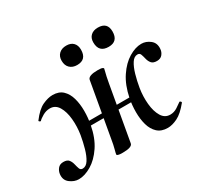

<svg xmlns="http://www.w3.org/2000/svg" viewBox="-135 -738 967 918"><g transform="rotate(-30 348.0 -279.0)"><path d="M58 13Q33 13 10 -4.5Q-13 -22 -9 -54Q-7 -70 3.5 -83Q14 -96 34 -96Q55 -96 63.5 -85Q72 -74 75.5 -59Q79 -44 83 -33Q87 -22 99 -22Q118 -22 131.5 -43Q145 -64 154.5 -97.5Q164 -131 170 -166Q177 -210 173 -252.5Q169 -295 152.5 -322.5Q136 -350 106 -350Q85 -350 66 -339Q47 -328 39 -319Q37 -318 32.5 -321Q28 -324 30 -327Q63 -371 93.5 -385Q124 -399 149 -399Q184 -399 204.5 -379.5Q225 -360 234 -328Q243 -296 243 -258Q243 -220 236 -184Q224 -119 194.5 -75Q165 -31 128 -9Q91 13 58 13ZM303 8Q284 8 277.5 5.5Q271 3 271 0Q271 -4 277 -26Q283 -48 287 -74L340 -374Q345 -394 395 -394Q415 -394 421 -391Q427 -388 427 -386Q427 -384 424 -373Q421 -362 417.5 -346Q414 -330 411 -312L358 -12Q355 8 303 8ZM193 -181 196 -205H509L505 -181ZM549 13Q514 13 493 -6.5Q472 -26 463 -58Q454 -90 454 -128Q454 -166 461 -202Q474 -267 503.5 -311Q533 -355 569.5 -377Q606 -399 639 -399Q665 -399 687 -381.5Q709 -364 706 -332Q705 -316 694.5 -303Q684 -290 664 -290Q643 -290 634 -301Q625 -312 621.5 -327Q618 -342 614 -353Q610 -364 598 -364Q579 -364 565.5 -343Q552 -322 542.5 -289Q533 -256 527 -220Q520 -176 524 -133.5Q528 -91 544.5 -63.5Q561 -36 591 -36Q612 -36 630.5 -48Q649 -60 658 -67Q660 -69 664.5 -65.5Q669 -62 667 -58Q633 -16 603.5 -1.5Q574 13 549 13ZM324 -464Q299 -464 284 -478.5Q269 -493 269 -519Q269 -543 284 -557Q299 -571 324 -571Q349 -571 362.5 -557Q376 -543 376 -519Q376 -464 324 -464ZM498 -464Q444 -464 444 -519Q444 -543 458.5 -556.5Q473 -570 498 -570Q550 -570 550 -519Q550 -464 498 -464Z"/></g></svg>

Font: Cormorant
Style: Bold Italic
Weight: 700
Italic angle: -10°
Designer: Christian Thalmann (Catharsis Fonts)
Foundry: Catharsis Fonts
Version: Version 4.000